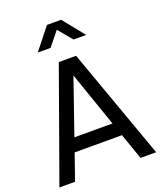

<svg xmlns="http://www.w3.org/2000/svg" viewBox="-175 -1102 1022 1212"><g transform="rotate(-20 336.0 -495.5)"><path d="M278 -745H394L661 0H556L495 -175H177L116 0H11ZM464 -265 336 -634 208 -265ZM288 -991H383L499 -847H414L336 -941L260 -847H174Z"/></g></svg>

Font: Evergrow Sans 
Style: Medium
Weight: 500
Foundry: 10Web
Version: Version 1.000